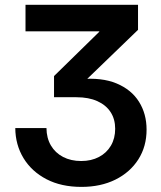

<svg xmlns="http://www.w3.org/2000/svg" viewBox="-20 -542 653 779"><path d="M310.5 216.3Q228.5 216.3 168.5 185.1Q108.4 153.8 75.4 99.6Q42.5 45.4 42 -22.5H168.5Q168.9 18.1 186.5 48.1Q204.1 78.1 235.8 94.7Q267.6 111.3 309.6 111.3Q350.1 111.3 381.3 95Q412.6 78.6 429.9 49.1Q447.3 19.5 447.3 -19.5Q447.3 -58.6 428.7 -87.2Q410.2 -115.7 375 -131.6Q339.8 -147.5 290 -147.5H199.2V-233.4L382.8 -413.1V-415H83.5V-522.5H540V-420.9L305.2 -194.3V-220.7Q393.1 -228.5 453.1 -203.4Q513.2 -178.2 543.9 -129.2Q574.7 -80.1 574.7 -16.1Q574.7 52.2 541.3 104.7Q507.8 157.2 448.2 186.8Q388.7 216.3 310.5 216.3Z"/></svg>

Font: Inter 28pt SemiBold
Style: Regular
Weight: 600
Designer: Rasmus Andersson
Foundry: rsms
Version: Version 4.001;git-66647c0bb